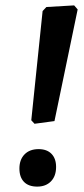

<svg xmlns="http://www.w3.org/2000/svg" viewBox="-20 -685 312 712"><path d="M255 -665 268 -650 182 -236 108 -226 96 -239 138 -644 152 -659ZM123 -132Q154 -132 171 -114.5Q188 -97 188 -66Q188 -32 169 -12.5Q150 7 118 7Q86 7 69 -10.5Q52 -28 52 -60Q52 -93 71 -112.5Q90 -132 123 -132Z"/></svg>

Font: Alegreya Sans
Style: Bold Italic
Weight: 700
Italic angle: -7°
Designer: Juan Pablo del Peral
Foundry: Huerta Tipografica
Version: Version 2.007